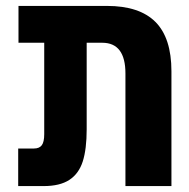

<svg xmlns="http://www.w3.org/2000/svg" viewBox="-20 -629 640 649"><path d="M325.5 -484.5H273V-192Q273 -125 259.8 -83.5Q246.5 -42 214.5 -21Q182.5 0 127.5 0H41.5V-127H94.5Q113 -127 121.2 -138Q129.5 -149 129.5 -175.5V-484.5H42.5V-609H341.5Q451.5 -609 505.5 -554.8Q559.5 -500.5 559.5 -388V0H404V-380.5Q404 -484.5 325.5 -484.5Z"/></svg>

Font: JuliaMono ExtraBold
Style: Regular
Weight: 800
Monospace: yes
Designer: cormullion
Foundry: corm
Version: Version 0.055; ttfautohint (v1.8.4)